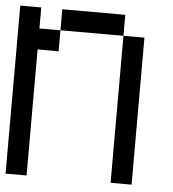

<svg xmlns="http://www.w3.org/2000/svg" viewBox="-50 -713 682 759"><g transform="rotate(5 291.5 -333.5)"><path d="M0 0V-666.7H83.3V-583.3H166.7V-500H83.3V0ZM166.7 -583.3V-666.7H416.7V-583.3ZM416.7 0V-583.3H500V0Z"/></g></svg>

Font: Galmuri11 Regular
Style: Regular
Weight: 400
Designer: Minseo Lee (Quiple)
Version: Version 2.356;hotconv 1.1.0;makeotfexe 2.6.0 DEVELOPMENT